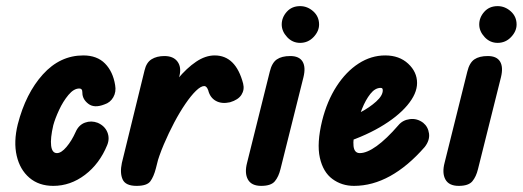

<svg xmlns="http://www.w3.org/2000/svg" viewBox="-20 -607 1707 627"><path d="M154 0Q107 0 76 -26.5Q45 -53 34.5 -98.5Q24 -144 38 -201Q64 -302 120 -364Q176 -426 252 -426Q297 -426 323 -399.5Q349 -373 356 -329Q360 -307 350 -289.5Q340 -272 321 -266Q288 -253 268.5 -268Q249 -283 249 -304Q249 -312 246.5 -315Q244 -318 239 -318Q221 -318 203.5 -297Q186 -276 173 -248Q160 -220 154 -198Q144 -155 147 -131Q150 -107 166 -107Q180 -107 197 -127Q214 -147 227 -176Q237 -199 257.5 -206.5Q278 -214 299 -206Q322 -196 330.5 -175.5Q339 -155 330 -133Q305 -72 257.5 -36Q210 0 154 0Z M426 0Q390 0 380.5 -21Q371 -42 378 -75L452 -377Q458 -403 475 -413.5Q492 -424 517 -424Q546 -424 559.5 -406Q573 -388 566 -359L489 -57Q482 -30 471 -15Q460 0 426 0ZM489 -61 502 -264Q530 -313 560 -349Q590 -385 620.5 -405.5Q651 -426 681 -426Q750 -426 774 -334Q779 -314 768.5 -297.5Q758 -281 731 -273Q704 -267 685 -277.5Q666 -288 660 -312Q655 -326 647 -326Q636 -326 620 -310.5Q604 -295 585.5 -268Q567 -241 549 -207Q531 -173 515 -135.5Q499 -98 489 -61Z M833 0Q801 0 789.5 -21Q778 -42 787 -76L861 -373Q868 -402 884 -413Q900 -424 928 -424Q957 -424 968 -406Q979 -388 971 -355L896 -55Q890 -30 877.5 -15Q865 0 833 0ZM960 -467Q935 -467 917.5 -486Q900 -505 900 -527Q900 -550 916.5 -568.5Q933 -587 960 -587Q984 -587 1003 -570Q1022 -553 1022 -527Q1022 -505 1004 -486Q986 -467 960 -467Z M1136 0Q1096 0 1065.5 -22.5Q1035 -45 1024.5 -92Q1014 -139 1032 -213Q1048 -277 1079 -325Q1110 -373 1151 -399.5Q1192 -426 1238 -426Q1284 -426 1313 -399Q1342 -372 1342 -336Q1342 -301 1310 -263Q1278 -225 1220.5 -191.5Q1163 -158 1084 -134L1097 -217Q1126 -224 1156.5 -240Q1187 -256 1208.5 -275.5Q1230 -295 1230 -312Q1230 -316 1228.5 -318Q1227 -320 1223 -320Q1205 -320 1189.5 -300.5Q1174 -281 1162 -251Q1150 -221 1142 -189Q1132 -153 1134.5 -130Q1137 -107 1155 -107Q1178 -107 1210 -130Q1242 -153 1281 -198Q1295 -215 1318.5 -218Q1342 -221 1362 -206Q1378 -193 1381 -171Q1384 -149 1367 -127Q1312 -64 1254 -32Q1196 0 1136 0Z M1478 0Q1446 0 1434.5 -21Q1423 -42 1432 -76L1506 -373Q1513 -402 1529 -413Q1545 -424 1573 -424Q1602 -424 1613 -406Q1624 -388 1616 -355L1541 -55Q1535 -30 1522.5 -15Q1510 0 1478 0ZM1605 -467Q1580 -467 1562.5 -486Q1545 -505 1545 -527Q1545 -550 1561.5 -568.5Q1578 -587 1605 -587Q1629 -587 1648 -570Q1667 -553 1667 -527Q1667 -505 1649 -486Q1631 -467 1605 -467Z"/></svg>

Font: Edu TAS Beginner
Style: Bold
Weight: 700
Version: Version 1.003